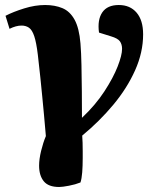

<svg xmlns="http://www.w3.org/2000/svg" viewBox="-20 -551 633 766"><path d="M216 195Q173 195 154.5 172Q136 149 136 110Q136 84 144 51Q152 18 163 -8Q159 -55 155.5 -93Q152 -131 148.5 -166.5Q145 -202 141 -241.5Q137 -281 131 -332Q125 -382 116.5 -407Q108 -432 95.5 -440.5Q83 -449 66 -449Q44 -449 18 -436L2 -488Q33 -504 76.5 -517.5Q120 -531 160 -531Q199 -531 229 -518.5Q259 -506 277.5 -472.5Q296 -439 301 -378Q304 -341 305 -291.5Q306 -242 306.5 -187Q307 -132 307 -81Q361 -132 396.5 -186.5Q432 -241 449.5 -286Q467 -331 467 -356Q467 -374 458.5 -386Q450 -398 423 -406L375 -421Q368 -472 388 -501.5Q408 -531 454 -531Q499 -531 525 -500.5Q551 -470 551 -414Q551 -342 519 -270.5Q487 -199 432 -133Q377 -67 308 -10Q309 1 309.5 18.5Q310 36 310 53Q310 70 310 79Q310 111 308 136.5Q306 162 301 177Q281 185 255 190Q229 195 216 195Z"/></svg>

Font: Literata 36pt ExtraBold
Style: Italic
Weight: 800
Italic angle: -2°
Designer: Latin by Veronika Burian and Jose Scaglione. Greek by Irene Vlachou. Cyrillic by Vera Evstafieva
Foundry: TypeTogether
Version: Version 3.002